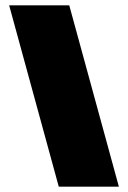

<svg xmlns="http://www.w3.org/2000/svg" viewBox="-20 -679 474 713"><path d="M237.2 -659.2H14L198.2 14.1H421.4Z"/></svg>

Font: JUMBOTRON
Style: Regular
Weight: 400
Designer: Ian Langley
Foundry: Ian Langley
Version: Version 1.005;Fontself Maker 3.5.8